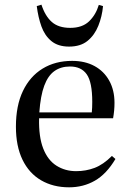

<svg xmlns="http://www.w3.org/2000/svg" viewBox="-20 -786 551 820"><path d="M275 14Q207 14 155.5 -16Q104 -46 76 -104Q48 -162 48 -245Q48 -335 78 -397.5Q108 -460 162 -493Q216 -526 288 -526Q343 -526 383.5 -504Q424 -482 446.5 -441.5Q469 -401 469 -347Q469 -330 467.5 -314Q466 -298 463 -281H147Q145 -202 164.5 -152Q184 -102 221 -78.5Q258 -55 305 -55Q347 -55 384 -69Q421 -83 458 -120L473 -107Q435 -43 385.5 -14.5Q336 14 275 14ZM148 -306H372Q373 -315 373.5 -326.5Q374 -338 374 -351Q374 -435 350.5 -468.5Q327 -502 279 -502Q240 -502 212.5 -482.5Q185 -463 169 -420Q153 -377 148 -306ZM275 -587Q228 -587 199.5 -610.5Q171 -634 157 -673Q143 -712 137 -760L157 -766Q173 -717 201.5 -692Q230 -667 280 -667Q331 -667 360 -694.5Q389 -722 402 -765L420 -760Q416 -716 400 -676Q384 -636 354 -611.5Q324 -587 275 -587Z"/></svg>

Font: Literata 60pt
Style: Regular
Weight: 400
Designer: Latin by Veronika Burian and Jose Scaglione. Greek by Irene Vlachou. Cyrillic by Vera Evstafieva.
Foundry: TypeTogether
Version: Version 3.002